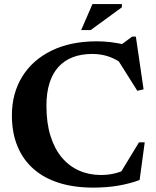

<svg xmlns="http://www.w3.org/2000/svg" viewBox="-20 -886 748 920"><path d="M463.5 -47.5Q494.5 -47.5 522.8 -53.5Q551 -59.5 585.5 -74.5L553 -51L646 -204H673.5L649 -23.5Q602.5 -6 546.8 3.5Q491 13 426.5 13Q335.5 13 263.5 -9.5Q191.5 -32 141 -76.2Q90.5 -120.5 63.8 -185Q37 -249.5 37 -333Q37 -438.5 86.5 -518.8Q136 -599 227.2 -643.5Q318.5 -688 444 -688Q477 -688 509.2 -684.2Q541.5 -680.5 585.5 -670.5L545.5 -660.5L613 -710.5H631L668 -458L638 -451L530.5 -621.5L572.5 -576.5Q532 -605.5 496.5 -616.5Q461 -627.5 422 -627.5Q369.5 -627.5 329 -612Q288.5 -596.5 260.2 -565.5Q232 -534.5 217.2 -488Q202.5 -441.5 202.5 -378.5Q202.5 -296.5 222 -234.5Q241.5 -172.5 276.5 -131Q311.5 -89.5 359.2 -68.5Q407 -47.5 463.5 -47.5ZM369 -742 423 -866.5H564V-851L414.5 -742Z"/></svg>

Font: Newsreader 24pt
Style: Bold
Weight: 700
Designer: Hugues Gentile
Foundry: Production Type
Version: Version 1.003